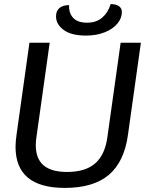

<svg xmlns="http://www.w3.org/2000/svg" viewBox="-20 -909 749 939"><path d="M56 -191Q56 -216 61 -251L124 -700H223L158 -237Q155 -218 155 -199Q155 -133 193 -100.5Q231 -68 308 -68Q397 -68 445 -109.5Q493 -151 505 -237L570 -700H669L606 -251Q588 -118 512.5 -54Q437 10 297 10Q56 10 56 -191ZM254 -829Q254 -856 271 -870Q288 -884 318 -884Q316 -845 338 -821.5Q360 -798 406 -798Q451 -798 480 -823Q509 -848 521 -889Q547 -889 561.5 -879Q576 -869 576 -850Q576 -820 554 -793.5Q532 -767 492 -751Q452 -735 400 -735Q329 -735 291.5 -762.5Q254 -790 254 -829Z"/></svg>

Font: Krub Medium
Style: Italic
Weight: 500
Italic angle: -8°
Designer: Ekaluck Peanpanawate
Foundry: Cadson Demak Co.,Ltd.
Version: Version 1.000; ttfautohint (v1.6)